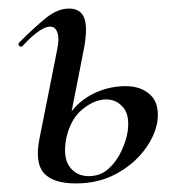

<svg xmlns="http://www.w3.org/2000/svg" viewBox="-20 -415 423 448"><path d="M157 13Q104 13 82.5 -11Q61 -35 72 -91L113 -297Q119 -325 114 -339Q109 -353 97 -353Q86 -353 69.5 -341.5Q53 -330 33 -308Q29 -304 25 -308Q21 -312 25 -316Q62 -353 88.5 -374Q115 -395 141 -395Q168 -395 176.5 -373Q185 -351 176 -302L135 -94Q126 -49 142 -26.5Q158 -4 187 -4Q214 -4 233 -21Q252 -38 263.5 -63Q275 -88 278 -109Q283 -147 267 -165Q251 -183 228 -183Q201 -183 173 -160.5Q145 -138 135 -94L121 -95Q128 -133 150.5 -159.5Q173 -186 205.5 -200Q238 -214 273 -214Q310 -214 331.5 -193Q353 -172 347 -130Q341 -96 315.5 -63Q290 -30 249.5 -8.5Q209 13 157 13Z"/></svg>

Font: Cormorant Medium
Style: Italic
Weight: 500
Italic angle: -10°
Designer: Christian Thalmann (Catharsis Fonts)
Foundry: Catharsis Fonts
Version: Version 4.000